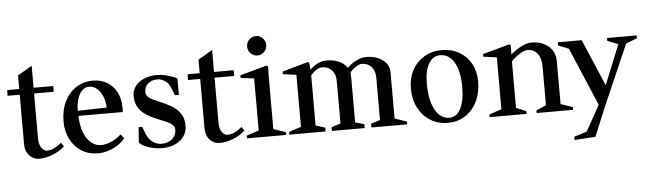

<svg xmlns="http://www.w3.org/2000/svg" viewBox="-55 -958 4723 1399"><g transform="rotate(-5 2307.0 -258.5)"><path d="M200 16Q156 16 127 -16Q98 -48 98 -99V-476L113 -461H9L10 -503H113L98 -488V-602L203 -664V-488L188 -503H347V-461H188L203 -476V-134Q203 -101 212 -79.5Q221 -58 234.5 -48Q248 -38 261 -38Q287 -38 314 -51Q341 -64 367 -86L386 -58Q350 -25 299 -4.5Q248 16 200 16Z M629 14Q562 14 510 -18.5Q458 -51 428.5 -108Q399 -165 399 -238Q399 -320 429 -382.5Q459 -445 513 -481Q567 -517 637 -517Q696 -517 740.5 -490.5Q785 -464 810.5 -415.5Q836 -367 836 -300Q836 -293 836 -285.5Q836 -278 835 -270H494L511 -285Q510 -215 528 -160.5Q546 -106 580 -75Q614 -44 659 -44Q693 -44 734 -62Q775 -80 804 -109L828 -80Q808 -52 775.5 -31Q743 -10 705.5 2Q668 14 629 14ZM509 -292 492 -307 730 -313 722 -297Q721 -354 705 -393.5Q689 -433 663 -454Q637 -475 605 -475Q577 -475 555 -453.5Q533 -432 520.5 -391.5Q508 -351 509 -292Z M1099 17Q1050 17 1003 2Q956 -13 932 -37L940 -150H967L988 -94Q1003 -58 1032 -36.5Q1061 -15 1097 -15Q1145 -15 1175 -41.5Q1205 -68 1205 -108Q1205 -130 1190 -144Q1175 -158 1150.5 -169Q1126 -180 1098 -191Q1068 -203 1037 -218Q1006 -233 980.5 -254Q955 -275 939.5 -306Q924 -337 924 -380Q924 -420 947 -450.5Q970 -481 1011 -499Q1052 -517 1103 -517Q1144 -517 1185 -505.5Q1226 -494 1253 -479V-359H1224L1202 -416Q1189 -448 1163 -466.5Q1137 -485 1105 -485Q1064 -485 1037.5 -461.5Q1011 -438 1011 -402Q1011 -381 1025 -366.5Q1039 -352 1063 -341Q1087 -330 1114 -319Q1153 -303 1191.5 -281Q1230 -259 1256 -223.5Q1282 -188 1282 -130Q1282 -87 1258.5 -54Q1235 -21 1194 -2Q1153 17 1099 17Z M1520 16Q1476 16 1447 -16Q1418 -48 1418 -99V-476L1433 -461H1329L1330 -503H1433L1418 -488V-602L1523 -664V-488L1508 -503H1667V-461H1508L1523 -476V-134Q1523 -101 1532 -79.5Q1541 -58 1554.5 -48Q1568 -38 1581 -38Q1607 -38 1634 -51Q1661 -64 1687 -86L1706 -58Q1670 -25 1619 -4.5Q1568 16 1520 16Z M1720 0V-20L1824 -54L1810 -31V-448L1825 -428L1712 -443V-462L1909 -516L1919 -507L1917 -433V-32L1903 -56L2007 -20V0ZM1850 -595Q1820 -595 1799.5 -616Q1779 -637 1779 -666Q1779 -695 1799.5 -716Q1820 -737 1850 -737Q1878 -737 1898.5 -716Q1919 -695 1919 -666Q1919 -637 1898.5 -616Q1878 -595 1850 -595Z M2029 0V-20L2133 -54L2119 -35V-444L2134 -428L2021 -443V-462L2211 -516L2220 -508L2226 -444L2218 -451Q2242 -478 2275.5 -496.5Q2309 -515 2345 -515Q2401 -515 2442.5 -494.5Q2484 -474 2502 -440L2490 -439Q2520 -474 2560 -494.5Q2600 -515 2634 -515Q2709 -515 2756.5 -479.5Q2804 -444 2804 -388V-35L2790 -55L2892 -20V0H2630V-28L2711 -53L2697 -34V-360Q2697 -409 2670 -438.5Q2643 -468 2600 -468Q2581 -468 2555 -450.5Q2529 -433 2504 -402L2511 -422Q2513 -413 2514 -405Q2515 -397 2515 -388V-33L2501 -52L2581 -28V0H2341V-28L2422 -53L2408 -34V-360Q2408 -409 2381 -438.5Q2354 -468 2311 -468Q2286 -468 2262 -450.5Q2238 -433 2220 -407L2226 -427V-35L2212 -54L2295 -28V0Z M3189 15Q3117 15 3060.5 -20Q3004 -55 2972.5 -116.5Q2941 -178 2941 -257Q2941 -333 2972.5 -391.5Q3004 -450 3060.5 -483.5Q3117 -517 3189 -517Q3261 -517 3316.5 -485Q3372 -453 3403 -396.5Q3434 -340 3434 -267Q3434 -185 3403 -121Q3372 -57 3316.5 -21Q3261 15 3189 15ZM3204 -21Q3256 -21 3285.5 -78.5Q3315 -136 3315 -236Q3315 -350 3277.5 -415.5Q3240 -481 3174 -481Q3121 -481 3090.5 -429Q3060 -377 3060 -285Q3060 -162 3098.5 -91.5Q3137 -21 3204 -21Z M3495 0V-20L3600 -55L3585 -34V-445L3603 -427L3487 -443V-462L3684 -516L3694 -508L3692 -424L3682 -432Q3705 -453 3733 -472Q3761 -491 3790 -503Q3819 -515 3844 -515Q3896 -515 3935 -496Q3974 -477 3996 -443.5Q4018 -410 4018 -366V-34L4003 -55L4105 -20V0H3839V-20L3927 -57L3911 -33V-338Q3911 -395 3884 -429Q3857 -463 3813 -463Q3794 -463 3770.5 -451Q3747 -439 3724 -420.5Q3701 -402 3682 -381L3692 -408V-33L3676 -57L3765 -20V0Z M4097 220V196L4209 161L4181 183L4301 -32V-4L4108 -460L4126 -441L4037 -477V-500H4212L4362 -147H4353L4481 -462L4490 -442L4397 -479V-500H4614V-479L4518 -442L4538 -461L4337 0L4250 210Z"/></g></svg>

Font: Wittgenstein Medium
Style: Regular
Weight: 500
Designer: Jörg Drees
Foundry: Jörg Drees
Version: Version 1.500